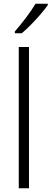

<svg xmlns="http://www.w3.org/2000/svg" viewBox="-20 -1013 277 1033"><path d="M136 0H81V-760H136ZM237 -985Q222 -964 198 -936Q174 -908 147 -880.5Q120 -853 97 -834H60V-844Q89 -877 120 -918Q151 -959 171 -993H237Z"/></svg>

Font: Noto Sans Gurmukhi SemiCondensed Light
Style: Regular
Weight: 300
Width: 4
Designer: Jelle Bosma - Monotype Design Team
Foundry: Monotype Imaging Inc.
Version: Version 2.004; ttfautohint (v1.8.4.7-5d5b)